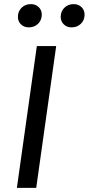

<svg xmlns="http://www.w3.org/2000/svg" viewBox="-20 -913 431 933"><path d="M156 0H62L159 -689H253ZM67 -831Q67 -858 85 -875.5Q103 -893 130 -893Q153 -893 168 -878.5Q183 -864 183 -842Q183 -815 165 -797.5Q147 -780 120 -780Q97 -780 82 -794.5Q67 -809 67 -831ZM275 -831Q275 -858 293 -875.5Q311 -893 338 -893Q361 -893 376 -878.5Q391 -864 391 -842Q391 -815 373 -797.5Q355 -780 328 -780Q305 -780 290 -794.5Q275 -809 275 -831Z"/></svg>

Font: FiraGO
Style: Italic
Weight: 400
Italic angle: -8°
Designer: bBox Type GmbH
Foundry: bBox Type GmbH
Version: Version 1.001